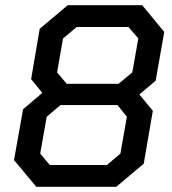

<svg xmlns="http://www.w3.org/2000/svg" viewBox="-20 -720 662 740"><path d="M34 -103 69 -299 143 -362 100 -415 133 -609 241 -700H528L613 -597L580 -409L517 -356L569 -293L534 -89L428 0H120ZM437 -397 490 -441 513 -572 475 -616H276L223 -572L200 -441L237 -397ZM392 -84 444 -128 469 -270 433 -315H213L160 -270L135 -128L172 -84Z"/></svg>

Font: Chakra Petch Medium
Style: Italic
Weight: 500
Italic angle: -10°
Designer: Katatrad Aksorn Co.,Ltd.
Foundry: Cadson Demak Co.,Ltd.
Version: Version 1.000; ttfautohint (v1.6)